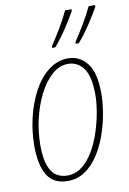

<svg xmlns="http://www.w3.org/2000/svg" viewBox="-87 -820 596 884"><g transform="rotate(-10 210.5 -378.0)"><path d="M158 10Q91 10 62 -38.5Q33 -87 33 -174Q33 -241 48.5 -307Q64 -373 93 -427Q122 -481 163.5 -513.5Q205 -546 256 -546Q309 -546 344 -502.5Q379 -459 379 -361Q379 -316 370 -265Q361 -214 343.5 -165.5Q326 -117 299.5 -77Q273 -37 237.5 -13.5Q202 10 158 10ZM160 -15Q198 -15 228.5 -38.5Q259 -62 282 -101Q305 -140 320 -186Q335 -232 343 -277.5Q351 -323 351 -360Q351 -446 323 -483.5Q295 -521 252 -521Q210 -521 175 -489.5Q140 -458 114.5 -407Q89 -356 75 -295Q61 -234 61 -174Q61 -113 74 -78Q87 -43 109.5 -29Q132 -15 160 -15ZM303 -614Q324 -646 348 -685.5Q372 -725 391 -766H421V-758Q403 -725 374 -681.5Q345 -638 317 -606H302ZM193 -614Q214 -646 238 -685.5Q262 -725 281 -766H311V-758Q293 -725 264 -681.5Q235 -638 207 -606H192Z"/></g></svg>

Font: Noto Serif ExtraCondensed Thin
Style: Italic
Weight: 100
Width: 2
Italic angle: -12°
Designer: Monotype Design Team
Foundry: Monotype Imaging Inc.
Version: Version 2.013